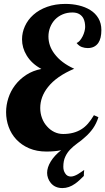

<svg xmlns="http://www.w3.org/2000/svg" viewBox="-20 -770 539 983"><path d="M240.2 167Q231 155.8 226.1 142.3Q221.2 128.9 221.2 115.2Q221.2 87.4 239.7 56.9Q258.3 26.4 293 -1Q261.2 5.9 217.8 5.9Q168 5.9 129.2 -10.7Q90.3 -27.3 63 -56.6Q37.6 -84 24.4 -120.1Q11.2 -156.2 11.2 -195.8Q11.2 -231.9 22.7 -267.6Q34.2 -303.2 56.6 -333Q80.6 -364.7 114.5 -386.7Q148.4 -408.7 191.9 -417Q142.6 -443.4 116.7 -485.8Q92.8 -524.9 92.8 -568.8Q92.8 -603.5 107.7 -636.2Q122.6 -668.9 150.4 -693.8Q179.7 -720.2 221.7 -735.1Q263.7 -750 314.9 -750Q351.1 -750 383.8 -742.2Q416.5 -734.4 441.9 -718.8Q468.8 -702.1 483.9 -676.3Q499 -650.4 499 -616.2Q499 -573.2 483.4 -550.3Q464.8 -523.9 429.2 -523.9Q413.6 -523.9 399.2 -529.1Q384.8 -534.2 372.1 -549.8Q388.2 -555.2 403.3 -584.5Q409.2 -596.2 412.6 -609.4Q416 -622.6 416 -631.8Q416 -657.7 407.2 -675.3Q400.4 -689 386.5 -697.5Q372.6 -706.1 350.1 -706.1Q323.2 -706.1 300.8 -696.5Q278.3 -687 261.7 -669.9Q245.6 -652.8 236.8 -630.4Q228 -607.9 228 -583Q228 -535.2 258.8 -494.6Q293 -448.2 359.9 -418Q269.5 -379.9 225.6 -324.2Q186 -274.4 186 -216.8Q186 -189.9 195.1 -165.5Q204.1 -141.1 220.7 -123Q236.8 -104.5 258.1 -94.2Q279.3 -84 303.2 -84Q358.4 -84 397 -108.4Q415 -119.6 430.4 -137.2Q445.8 -154.8 460.9 -180.2L483.9 -169.9Q473.1 -136.7 456.1 -112.5Q439 -88.4 416.5 -68.8Q398.4 -51.8 376.5 -36.6Q354.5 -20.5 339.1 -4.4Q323.7 11.7 314.5 31.7Q304.2 53.2 304.2 84Q304.2 103.5 313.5 117.2Q323.2 133.8 342.8 133.8Q357.9 133.8 378.9 121.6Q393.6 112.3 395.5 110.8L411.1 100.1Q409.2 115.7 409.2 130.9Q399.9 140.1 388.2 151.1Q376.5 162.1 364.7 170.4Q333 192.9 299.8 192.9Q261.7 192.9 240.2 167Z"/></svg>

Font: Pattaya
Style: Regular
Weight: 400
Designer: Pablo Impallari / Thai characters Designed by Thanarat Vachiruckul and Suppakit Chalermlarp
Foundry: Pablo Impallari
Version: Version 2.001